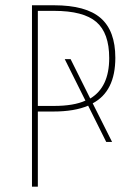

<svg xmlns="http://www.w3.org/2000/svg" viewBox="-20 -701 494 721"><path d="M413.1 -483.9Q413.1 -357.9 328.1 -313L400.9 -168H378.9L311 -304.2Q259.8 -282.2 180.2 -282.2H122.1V0H100.1V-681.2H183.1Q302.7 -681.2 357.9 -633.3Q413.1 -585.4 413.1 -483.9ZM182.1 -303.2Q257.3 -303.2 300.8 -323.2L223.1 -479H245.1L318.8 -331.1Q390.1 -373.5 390.1 -482.9Q390.1 -577.1 341.6 -618.7Q293 -660.2 183.1 -660.2H122.1V-303.2Z"/></svg>

Font: Fira Sans Compressed Thin
Style: Regular
Weight: 100
Width: 1
Designer: Carrois Corporate & Edenspiekermann AG
Foundry: Carrois Corporate GbR & Edenspiekermann AG
Version: Version 4.203;PS 004.203;hotconv 1.0.88;makeotf.lib2.5.64775